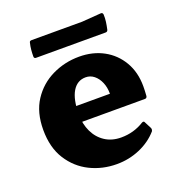

<svg xmlns="http://www.w3.org/2000/svg" viewBox="-125 -770 825 888"><g transform="rotate(-20 287.5 -326.5)"><path d="M301 14Q230 14 169.5 -16Q109 -46 71.5 -105Q34 -164 34 -251Q34 -337 72 -395Q110 -453 172 -483Q234 -513 305 -513Q372 -513 424.5 -484.5Q477 -456 507.5 -404Q538 -352 538 -283Q538 -272 537.5 -260.5Q537 -249 536 -235Q534 -225 525 -225H202V-303H409L381 -290Q381 -295 381 -298Q381 -301 381 -305Q381 -335 370.5 -359.5Q360 -384 342 -398.5Q324 -413 301 -413Q259 -413 236 -374.5Q213 -336 213 -262Q213 -215 231 -177Q249 -139 282.5 -117Q316 -95 362 -95Q424 -95 475 -127Q485 -132 488 -123L505 -90Q509 -82 504 -73Q468 -32 414.5 -9Q361 14 301 14ZM114 -651Q115 -660 125 -660H374L468 -667Q477 -668 479 -658Q480 -640 477.5 -622Q475 -604 471 -586Q469 -576 459 -576H117Q107 -576 107 -586Q107 -602 108.5 -618.5Q110 -635 114 -651Z"/></g></svg>

Font: Hahmlet ExtraBold
Style: Regular
Weight: 800
Designer: Minjoo Ham & Mark Frömberg
Foundry: hypertype
Version: Version 1.002